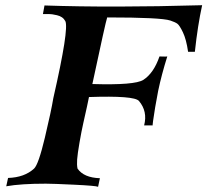

<svg xmlns="http://www.w3.org/2000/svg" viewBox="-20 -714 797 738"><path d="M757 -694Q740 -617 729 -515H703Q696 -563 683 -590Q670 -617 661.5 -623Q653 -629 635 -635Q600 -647 392 -647Q386 -630 335 -391Q498 -386 531 -407Q571 -433 593 -497Q623 -496 623 -497Q601 -427 588 -365Q582 -335 576.5 -302Q571 -269 568.5 -250Q566 -231 567 -232H534Q548 -286 514 -326Q496 -347 322 -341Q322 -339 314.5 -305Q307 -271 300 -240Q293 -209 285.5 -165.5Q278 -122 276.5 -101Q275 -80 278 -66Q302 -31 364 -29L357 4Q349 0 266 -4Q183 -8 156 -8Q60 -8 4 2L11 -30Q74 -32 111 -66Q128 -82 152.5 -185Q177 -288 185 -337Q246 -604 231 -633Q226 -642 218 -647.5Q210 -653 199 -655.5Q188 -658 181 -659Q174 -660 160.5 -660Q147 -660 145 -660L151 -693Q412 -684 757 -694Z"/></svg>

Font: GFS Artemisia
Style: Bold Italic
Weight: 700
Italic angle: -12°
Designer: Designed by Takis Katsoulidis and George D. Matthiopoulos.
Foundry: Designed by Takis Katsoulidis and George D. Matthiopoulos.
Version: Version 1.0